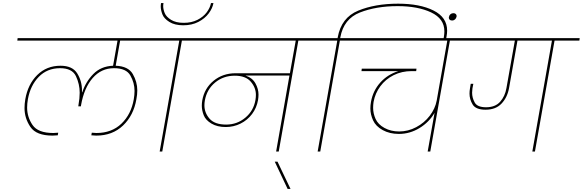

<svg xmlns="http://www.w3.org/2000/svg" viewBox="-20 -989 3803 1253"><path d="M764 -724 735 -560Q817 -557 846.5 -506Q876 -455 876 -399Q876 -372 870 -341Q852 -236 783 -170Q714 -104 608 -104Q597 -104 576 -106L579 -123Q600 -121 609 -121Q709 -121 772.5 -182Q836 -243 853 -341Q858 -370 858 -396Q858 -448 831 -496Q804 -544 724 -544Q641 -544 585 -480Q529 -416 509 -303L508 -295H491L492 -303Q500 -347 500 -384Q500 -440 475.5 -492Q451 -544 372 -544Q288 -544 233 -487.5Q178 -431 162 -341Q157 -313 157 -287Q157 -225 192.5 -173Q228 -121 328 -121Q337 -121 360 -123L357 -106Q334 -104 323 -104Q217 -104 178.5 -160.5Q140 -217 140 -284Q140 -311 145 -341Q162 -439 223 -499.5Q284 -560 375 -560Q453 -560 484 -510Q515 -460 515 -399Q515 -393 515 -387H517Q539 -455 589 -506Q639 -557 718 -560L747 -724H93L95 -740H1060L1058 -724Z M1373 -969Q1367 -935 1342 -901.5Q1317 -868 1274.5 -846Q1232 -824 1176 -824Q1120 -824 1085 -846Q1050 -868 1039.5 -896Q1029 -924 1029 -947Q1029 -958 1031 -969H1047Q1045 -959 1045 -949Q1045 -928 1055 -903.5Q1065 -879 1096.5 -859.5Q1128 -840 1179 -840Q1230 -840 1268.5 -859.5Q1307 -879 1329 -908.5Q1351 -938 1357 -969ZM1022 0 1150 -724H988L990 -740H1331L1329 -724H1167L1039 0Z M2089 -724H1927L1799 0H1782L1869 -496H1582Q1627 -481 1647 -445Q1667 -409 1667 -372Q1667 -355 1664 -336Q1655 -285 1625 -245Q1595 -205 1550 -182.5Q1505 -160 1453 -160Q1398 -160 1360 -182.5Q1322 -205 1309.5 -237Q1297 -269 1297 -299Q1297 -316 1300 -334Q1314 -413 1374 -462Q1434 -511 1517 -511H1872L1910 -724H1259L1261 -740H2091ZM1647 -336Q1650 -354 1650 -370Q1650 -417 1616.5 -456Q1583 -495 1512 -495Q1438 -495 1384 -450.5Q1330 -406 1317 -334Q1314 -317 1314 -302Q1314 -253 1347.5 -214.5Q1381 -176 1456 -176Q1527 -176 1581 -221Q1635 -266 1647 -336Z M1857 244 1773 66H1791L1876 244Z M2578 -965Q2720 -965 2809 -920.5Q2898 -876 2898 -789Q2898 -771 2894 -750L2891 -733H2874L2877 -750Q2880 -768 2880 -785Q2880 -867 2793.5 -908Q2707 -949 2575 -949Q2435 -949 2329 -907.5Q2223 -866 2201 -745L2200 -740H2362L2360 -724H2198L2070 0H2053L2181 -724H2019L2021 -740H2183L2184 -745Q2207 -874 2317.5 -919.5Q2428 -965 2578 -965Z M3078 -724H2916L2788 0H2771L2816 -253Q2781 -192 2718 -153.5Q2655 -115 2583 -115Q2523 -115 2477.5 -140Q2432 -165 2414.5 -204Q2397 -243 2397 -281Q2397 -302 2401 -324Q2414 -397 2461.5 -450Q2509 -503 2580 -525H2339L2341 -541H2698L2696 -525H2667Q2602 -525 2549 -498.5Q2496 -472 2462 -426Q2428 -380 2418 -324Q2415 -304 2415 -285Q2415 -249 2431 -213Q2447 -177 2489 -154Q2531 -131 2585 -131Q2643 -131 2696 -159Q2749 -187 2784.5 -233.5Q2820 -280 2830 -333L2899 -724H2290L2292 -740H3080Z M2959 -879Q2957 -869 2949 -862Q2941 -855 2931 -855Q2920 -855 2914.5 -860.5Q2909 -866 2909 -874Q2909 -876 2910 -879Q2912 -890 2920 -896.5Q2928 -903 2939 -903Q2949 -903 2954.5 -897.5Q2960 -892 2960 -884Q2960 -882 2959 -879Z M3763 -740 3761 -724H3599L3471 0H3454L3582 -724H3357L3302 -414Q3291 -353 3253 -313Q3215 -273 3149 -273Q3085 -273 3064.5 -307Q3044 -341 3044 -378Q3044 -394 3047 -412L3052 -442H3069L3063 -411Q3061 -397 3061 -384Q3061 -351 3078 -320Q3095 -289 3152 -289Q3212 -289 3244 -325Q3276 -361 3285 -414L3340 -724H3008L3010 -740Z"/></svg>

Font: Fz Poppins Thin
Style: Italic
Weight: 100
Italic angle: -10°
Designer: Ninad Kale (Devanagari), Jonny Pinhorn (Latin)
Foundry: Indian Type Foundry
Version: Vit hóa bi Vntype.Com & FontZin.Com